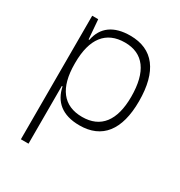

<svg xmlns="http://www.w3.org/2000/svg" viewBox="-176 -650 938 999"><g transform="rotate(30 293.0 -151.0)"><path d="M93.8 224.6H139.6V-122.1H144C160.6 -40.5 215.8 9.8 320.8 9.8C456.5 9.8 527.3 -80.6 527.3 -253.9C527.3 -433.6 455.6 -527.3 317.9 -527.3C219.7 -527.3 159.7 -484.4 143.6 -401.4H139.2L129.9 -517.6H93.8ZM139.6 -255.9V-261.2C139.6 -406.7 198.7 -482.4 312 -482.4C422.9 -482.4 480.5 -404.3 480.5 -253.9C480.5 -110.4 422.4 -35.2 311 -35.2C198.2 -35.2 139.6 -110.8 139.6 -255.9Z"/></g></svg>

Font: Cascadia Code PL ExtraLight
Style: Regular
Weight: 200
Monospace: yes
Designer: Aaron Bell
Foundry: Saja Typeworks
Version: Version 2404.023